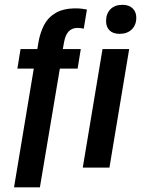

<svg xmlns="http://www.w3.org/2000/svg" viewBox="-20 -707 595 810"><path d="M39.2 83.3 122.5 -417.5H53.3L66.7 -500H137.5L142.5 -530Q149.2 -568.3 165.4 -600.4Q181.7 -632.5 214.2 -652.1Q246.7 -671.7 300.8 -671.7Q314.2 -671.7 326.7 -670Q339.2 -668.3 346.7 -666.7L333.3 -585.8Q327.5 -587.5 321.7 -588.3Q315.8 -589.2 306.7 -589.2Q260 -589.2 250 -527.5L245 -500H320.8L307.5 -417.5H232.5L148.3 83.3ZM329.2 0 412.5 -500H525L441.7 0ZM485 -564.2Q456.7 -564.2 442.1 -578.8Q427.5 -593.3 427.5 -618.3Q427.5 -649.2 445.8 -667.9Q464.2 -686.7 496.7 -686.7Q524.2 -686.7 539.6 -671.7Q555 -656.7 555 -632.5Q555 -601.7 535.8 -582.9Q516.7 -564.2 485 -564.2Z"/></svg>

Font: Familjen Grotesk GF Medium
Style: Italic
Weight: 500
Designer: Anders Wikstroem, Jonas Baeckman, Matilda Gysing, Kristian Moeller
Foundry: Familjen STHML AB
Version: Version 2.000; Beta; Release 4; Build 6